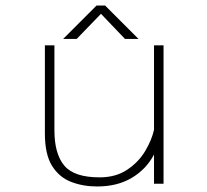

<svg xmlns="http://www.w3.org/2000/svg" viewBox="-20 -665 750 695"><path d="M331.5 10Q280 10 237 -6.8Q194 -23.5 168.2 -65Q142.5 -106.5 142.5 -182V-501H177V-193.5Q177 -108 212.8 -65.5Q248.5 -23 340.5 -23Q399 -23 440.2 -50.5Q481.5 -78 505.5 -118.2Q529.5 -158.5 537.5 -195.5V-501H572V0H537.5V-105.5Q509.5 -52.5 457 -21.2Q404.5 10 331.5 10ZM481.5 -524H432.5L345.5 -615L257.5 -524H208.5L329.5 -645H360.5Z"/></svg>

Font: League Mono Thin
Style: Regular
Weight: 100
Width: 6
Designer: Tyler Finck
Foundry: The League of Moveable Type / Tyler Finck
Version: Version 2.300;RELEASE